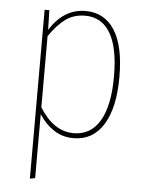

<svg xmlns="http://www.w3.org/2000/svg" viewBox="-52 -572 616 810"><g transform="rotate(5 255.5 -166.5)"><path d="M444 -264Q444 -133 399.5 -61.5Q355 10 273 10Q226 10 189 -14.5Q152 -39 127 -79V192L105 196V-519H125L127 -436Q186 -529 278 -529Q358 -529 401 -462Q444 -395 444 -264ZM421 -264Q421 -386 384.5 -447.5Q348 -509 278 -509Q230 -509 195 -483.5Q160 -458 127 -409V-108Q187 -11 272 -11Q344 -11 382.5 -75.5Q421 -140 421 -264Z"/></g></svg>

Font: Fira Sans Condensed Thin
Style: Regular
Weight: 250
Width: 3
Designer: Carrois Corporate & Edenspiekermann AG
Foundry: Carrois Corporate GbR & Edenspiekermann AG
Version: Version 4.203